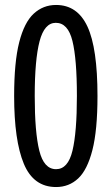

<svg xmlns="http://www.w3.org/2000/svg" viewBox="-20 -744 451 774"><path d="M206 10Q115 10 76 -84Q37 -178 37 -357Q37 -494 57.5 -574Q78 -654 116 -689Q154 -724 206 -724Q292 -724 332.5 -637Q373 -550 373 -357Q373 -219 352.5 -139Q332 -59 295 -24.5Q258 10 206 10ZM206 -62Q254 -62 272 -136Q290 -210 290 -357Q290 -506 272 -579Q254 -652 205 -652Q159 -652 139.5 -577.5Q120 -503 120 -357Q120 -211 138.5 -136.5Q157 -62 206 -62Z"/></svg>

Font: Noto Sans Bengali UI ExtraCondensed
Style: Regular
Weight: 400
Width: 2
Designer: Jelle Bosma - Monotype Design Team
Foundry: Monotype Imaging Inc.
Version: Version 2.003